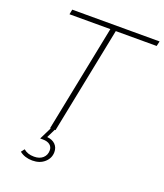

<svg xmlns="http://www.w3.org/2000/svg" viewBox="-163 -807 965 1130"><g transform="rotate(20 319.5 -242.5)"><path d="M208 0 342 -669H86L92 -700H639L632 -669H376L242 0H237L210 55Q243 58 261.5 76.5Q280 95 280 124Q280 162 250.5 188.5Q221 215 174 215Q151 215 130.5 208.5Q110 202 94 189L110 168Q123 179 139 184.5Q155 190 176 190Q211 190 231 171.5Q251 153 251 124Q251 102 235 89.5Q219 77 191 77H174L212 0Z"/></g></svg>

Font: Montserrat Thin ExtraLight
Style: Italic
Weight: 250
Italic angle: -11.3°
Version: Version 9.000